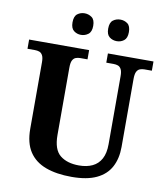

<svg xmlns="http://www.w3.org/2000/svg" viewBox="-98 -996 943 1087"><g transform="rotate(10 373.5 -452.5)"><path d="M387.1 10Q300.2 10 238.1 -13Q176 -36 143 -86Q110 -136 110 -218V-600Q110 -626.9 102.8 -639.9Q95.7 -652.9 84.2 -657Q72.7 -661 59 -661H16V-714H361V-661H319Q305.3 -661 293.5 -656.5Q281.7 -652 274.8 -638.4Q268 -624.9 268 -596V-210Q268 -126 308.5 -93.5Q349 -61 417 -61Q462 -61 494.5 -76.5Q527 -92 544.5 -124.5Q562 -157 562 -208V-600Q562 -626.9 554.8 -639.9Q547.7 -652.9 536.2 -657Q524.7 -661 511 -661H469V-714H731V-661H688Q674.3 -661 662.5 -656.5Q650.7 -652 643.8 -638.4Q637 -624.9 637 -596V-206Q637 -139.2 611 -90.6Q585 -42 530 -16Q475 10 387.1 10ZM506 -791Q482 -791 464 -804.8Q446 -818.6 446 -852.7Q446 -888 464 -901.5Q482 -915 506 -915Q529 -915 547 -901.7Q565 -888.4 565 -853Q565 -818.7 547 -804.8Q529 -791 506 -791ZM300 -791Q277 -791 259 -804.8Q241 -818.6 241 -852.7Q241 -888 259 -901.5Q277 -915 300 -915Q323 -915 341.5 -901.7Q360 -888.4 360 -853Q360 -818.7 341.5 -804.8Q323 -791 300 -791Z"/></g></svg>

Font: Noto Serif Thai
Style: Regular
Weight: 400
Designer: Monotype Design Team
Foundry: Monotype Imaging Inc.
Version: Version 2.001